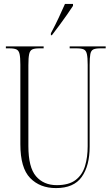

<svg xmlns="http://www.w3.org/2000/svg" viewBox="-20 -951 571 981"><path d="M266 10Q184 10 134 -41.5Q84 -93 84 -214V-621Q84 -657 80 -675Q76 -693 64 -698.5Q52 -704 28 -704H10V-714H203V-704H180Q157 -704 145 -698.5Q133 -693 129 -674.5Q125 -656 125 -618V-205Q125 -96 164 -50.5Q203 -5 270 -5Q332 -5 366.5 -31.5Q401 -58 414.5 -103Q428 -148 428 -204V-620Q428 -656 424 -674.5Q420 -693 408 -698.5Q396 -704 372 -704H336V-714H520V-704H492Q469 -704 457 -698.5Q445 -693 441.5 -674.5Q438 -656 438 -619V-201Q438 -104 397.5 -47Q357 10 266 10ZM240 -781Q263 -824 280 -860.5Q297 -897 312 -931H353V-921Q342 -904 323.5 -877.5Q305 -851 284 -822.5Q263 -794 245 -771H240Z"/></svg>

Font: Noto Serif Display ExtraCondensed ExtraLight
Style: Regular
Weight: 200
Width: 2
Designer: Monotype Design Team
Foundry: Monotype Imaging Inc.
Version: Version 2.009